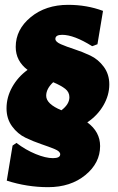

<svg xmlns="http://www.w3.org/2000/svg" viewBox="-20 -679 486 794"><path d="M262 -659Q339 -659 406 -634L383 -496L361 -488Q286 -535 237 -535Q209 -535 209 -518Q209 -506 232 -496Q255 -486 287.5 -475.5Q320 -465 353 -449.5Q386 -434 409 -403Q432 -372 432 -330Q432 -285 407.5 -243Q383 -201 341 -173Q394 -134 394 -75Q394 -5 333 45Q272 95 179 95Q92 95 8 68L32 -77L48 -88Q86 -59 127.5 -42Q169 -25 199 -25Q229 -25 229 -41Q229 -53 206 -62.5Q183 -72 150.5 -83Q118 -94 85.5 -109.5Q53 -125 30 -156.5Q7 -188 7 -231Q7 -277 30.5 -319Q54 -361 94 -390Q45 -427 45 -485Q45 -557 107 -608Q169 -659 262 -659ZM171 -283Q171 -249 234 -223Q267 -248 267 -277Q267 -298 250 -311.5Q233 -325 200 -339Q171 -312 171 -283Z"/></svg>

Font: Alegreya Sans Black
Style: Regular
Weight: 900
Designer: Juan Pablo del Peral
Foundry: Huerta Tipografica
Version: Version 2.007